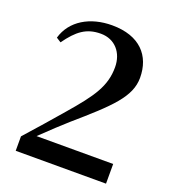

<svg xmlns="http://www.w3.org/2000/svg" viewBox="-137 -860 862 963"><g transform="rotate(20 293.5 -378.5)"><path d="M539 -105H130C182 -155 232 -202 263 -229C436 -379 518 -455 518 -557C518 -674 446 -757 297 -757C180 -757 85 -702 57 -604L82 -588C136 -663 181 -698 258 -698C334 -698 382 -641 382 -564C382 -463 335 -396 227 -271C178 -214 119 -146 57 -77V0H539Z"/></g></svg>

Font: GenRyuMin2 TW B
Style: Regular
Weight: 700
Version: Version 2.100;PS 2.1;hotconv 16.6.51;makeotf.lib2.5.65220 DE